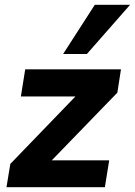

<svg xmlns="http://www.w3.org/2000/svg" viewBox="-20 -780 562 800"><path d="M7 0 23 -97 328 -413 332 -378H67L85 -491H484L469 -394L158 -73L154 -112H435L417 0ZM243 -555 375 -760H522L342 -555Z"/></svg>

Font: Nunito Sans 12pt ExtraLight 12pt ExtraBold
Style: Italic
Weight: 800
Italic angle: -9°
Version: Version 3.101;gftools[0.9.27]